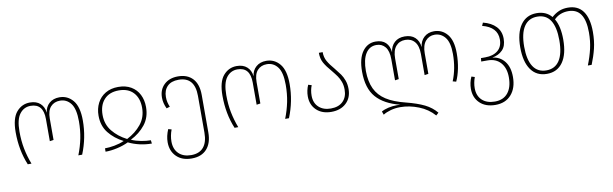

<svg xmlns="http://www.w3.org/2000/svg" viewBox="-47 -1008 5386 1686"><g transform="rotate(-10 2646.5 -165.0)"><path d="M74 -295Q74 -419 122 -475Q170 -531 242 -531Q299 -531 333 -500.5Q367 -470 373 -417Q379 -469 414.5 -500Q450 -531 505 -531Q578 -531 625.5 -474Q673 -417 673 -295Q673 -143 615 0H581Q609 -71 623.5 -142.5Q638 -214 638 -294Q638 -405 601 -453Q564 -501 505 -501Q453 -501 421.5 -466.5Q390 -432 390 -362V-171L356 -166V-364Q356 -501 243 -501Q183 -501 145.5 -452Q108 -403 108 -295Q108 -213 122 -141.5Q136 -70 163 0H130Q74 -134 74 -295Z M1029 -531Q1096 -531 1143.5 -503Q1191 -475 1215.5 -426Q1240 -377 1240 -315Q1240 -223 1189.5 -159Q1139 -95 1059 -55Q1100 -37 1146.5 -28.5Q1193 -20 1231 -20L1235 10Q1181 10 1128 -2Q1075 -14 1028 -37Q983 -15 927 -2.5Q871 10 822 10V-20Q860 -20 907 -28.5Q954 -37 995 -55Q916 -95 866 -158Q816 -221 816 -312Q816 -374 841.5 -424Q867 -474 915 -502.5Q963 -531 1029 -531ZM1028 -67Q1105 -106 1155 -167.5Q1205 -229 1205 -315Q1205 -400 1159 -450Q1113 -500 1029 -500Q945 -500 898.5 -449.5Q852 -399 852 -312Q852 -228 901.5 -167Q951 -106 1028 -67Z M1740 -334V0Q1740 95 1692.5 147.5Q1645 200 1558 200Q1472 200 1422.5 151Q1373 102 1373 23Q1373 -31 1398 -90L1427 -82Q1407 -29 1407 23Q1407 91 1447.5 130.5Q1488 170 1558 170Q1631 170 1668.5 125.5Q1706 81 1706 -4V-332Q1706 -501 1562 -501Q1496 -501 1461.5 -465.5Q1427 -430 1427 -371Q1427 -344 1432 -323.5Q1437 -303 1446 -281L1416 -272Q1392 -322 1392 -371Q1392 -443 1438.5 -487Q1485 -531 1562 -531Q1646 -531 1693 -480.5Q1740 -430 1740 -334Z M1918 -295Q1918 -419 1966 -475Q2014 -531 2086 -531Q2143 -531 2177 -500.5Q2211 -470 2217 -417Q2223 -469 2258.5 -500Q2294 -531 2349 -531Q2422 -531 2469.5 -474Q2517 -417 2517 -295Q2517 -143 2459 0H2425Q2453 -71 2467.5 -142.5Q2482 -214 2482 -294Q2482 -405 2445 -453Q2408 -501 2349 -501Q2297 -501 2265.5 -466.5Q2234 -432 2234 -362V-171L2200 -166V-364Q2200 -501 2087 -501Q2027 -501 1989.5 -452Q1952 -403 1952 -295Q1952 -213 1966 -141.5Q1980 -70 2007 0H1974Q1918 -134 1918 -295Z M2930 -358Q2960 -321 2977 -297Q2994 -273 3006.5 -239Q3019 -205 3019 -163Q3019 -84 2969 -37Q2919 10 2837 10Q2754 10 2704.5 -37Q2655 -84 2655 -160Q2655 -211 2676 -260L2706 -251Q2689 -209 2689 -160Q2689 -95 2729.5 -57.5Q2770 -20 2837 -20Q2907 -20 2945.5 -58.5Q2984 -97 2984 -163Q2984 -202 2972.5 -233Q2961 -264 2944.5 -287.5Q2928 -311 2900 -345Q2859 -392 2838 -429.5Q2817 -467 2817 -520H2851Q2851 -474 2871 -438.5Q2891 -403 2930 -358Z M4009 -307Q4009 -235 3996 -171.5Q3983 -108 3961 -61L3931 -69Q3975 -177 3975 -306Q3975 -409 3938 -454.5Q3901 -500 3845 -500Q3795 -500 3763.5 -463Q3732 -426 3732 -354V-171L3698 -166V-355Q3698 -427 3667 -463.5Q3636 -500 3583 -500Q3531 -500 3499.5 -463.5Q3468 -427 3468 -354V-171L3434 -166V-354Q3434 -428 3404.5 -464Q3375 -500 3326 -500Q3264 -500 3230 -446Q3196 -392 3196 -290Q3197 -196 3227.5 -131.5Q3258 -67 3322.5 -25.5Q3387 16 3492 42Q3594 68 3656.5 99Q3719 130 3760 180L3737 201Q3683 139 3601 106.5Q3519 74 3437 74Q3393 74 3352.5 85Q3312 96 3284 114L3273 84Q3299 69 3336 60.5Q3373 52 3413 52Q3433 52 3443 53Q3302 18 3232 -62Q3162 -142 3162 -291Q3162 -407 3206.5 -469Q3251 -531 3324 -531Q3382 -531 3414 -500Q3446 -469 3451 -413Q3458 -468 3492.5 -499.5Q3527 -531 3583 -531Q3642 -531 3675.5 -499.5Q3709 -468 3715 -413Q3721 -467 3756 -499Q3791 -531 3845 -531Q3916 -531 3962.5 -476Q4009 -421 4009 -307Z M4459 -16Q4459 83 4407.5 141.5Q4356 200 4266 200Q4179 200 4128 151.5Q4077 103 4077 24Q4077 -30 4100 -82L4129 -73Q4111 -24 4111 24Q4111 92 4152.5 131Q4194 170 4266 170Q4342 170 4382.5 120Q4423 70 4423 -18Q4423 -101 4381 -149Q4339 -197 4265 -197H4208L4211 -227H4250Q4320 -227 4361.5 -261Q4403 -295 4403 -360Q4403 -470 4270 -504L4282 -531Q4355 -513 4396 -470Q4437 -427 4437 -361Q4437 -295 4402 -259.5Q4367 -224 4310 -214Q4377 -207 4418 -155.5Q4459 -104 4459 -16Z M5219 -284Q5219 -203 5202.5 -136Q5186 -69 5158 0H5124Q5153 -73 5168.5 -140.5Q5184 -208 5184 -284Q5184 -393 5147.5 -446.5Q5111 -500 5037 -500Q4961 -500 4910 -449Q4951 -381 4951 -262Q4951 -132 4901 -61Q4851 10 4759 10Q4666 10 4616.5 -60.5Q4567 -131 4567 -259Q4567 -388 4617.5 -459.5Q4668 -531 4760 -531Q4844 -531 4893 -473Q4924 -501 4959 -516Q4994 -531 5038 -531Q5128 -531 5173.5 -467.5Q5219 -404 5219 -284ZM4916 -262Q4916 -380 4877 -440Q4838 -500 4760 -500Q4683 -500 4642.5 -439Q4602 -378 4602 -259Q4602 -143 4641.5 -82Q4681 -21 4759 -21Q4836 -21 4876 -82Q4916 -143 4916 -262Z"/></g></svg>

Font: FiraGO UltraLight
Style: Regular
Weight: 200
Designer: bBox Type
Foundry: bBox Type GmbH
Version: Version 1.001